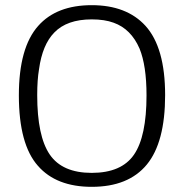

<svg xmlns="http://www.w3.org/2000/svg" viewBox="-20 -712 713 743"><path d="M190 -586Q144 -539 131 -444Q124 -403 124 -344Q124 -185 172.5 -114Q221 -43 335 -43Q450 -43 498.5 -113.5Q547 -184 547 -343Q547 -458 520 -524Q487 -600 420 -624Q385 -637 335 -637Q239 -637 190 -586ZM543 -612Q619 -528 619 -344Q619 -161 548 -75Q477 11 335 11Q198 11 127 -70Q53 -153 53 -343Q53 -528 128 -612Q199 -692 335 -692Q470 -692 543 -612Z"/></svg>

Font: Pavanam
Style: Regular
Weight: 400
Designer: Tharique Azeez
Foundry: Tharique Azeez
Version: Version 1.86; ttfautohint (v1.3) -l 8 -r 50 -G 200 -x 14 -D 